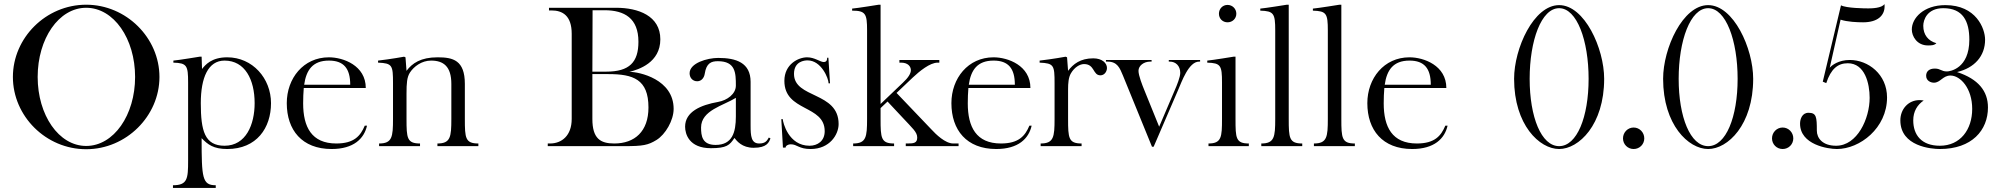

<svg xmlns="http://www.w3.org/2000/svg" viewBox="-20 -714 9772 938"><path d="M43 -338C43 -529 204 -691 401 -691C597 -691 759 -529 759 -338C759 -147 597 15 401 15C204 15 43 -147 43 -338ZM164 -338C164 -152 267 -1 401 -1C536 -1 640 -152 640 -338C640 -525 536 -676 401 -676C267 -676 164 -525 164 -338Z M961 -210C961 -75 980 -2 1077 -2C1182 -2 1224 -106 1224 -210C1224 -325 1177 -418 1077 -418C997 -418 961 -335 961 -210ZM965 -437 967 -377C983 -397 1013 -434 1090 -434C1214 -434 1304 -331 1304 -210C1304 -89 1234 14 1090 14C1023 14 995 -8 965 -39C965 155 968 191 1034 191V204H825V191C896 191 899 159 899 71V-311C899 -394 893 -406 827 -408V-418C852 -420 955 -437 955 -437Z M1585 0ZM1767 -284H1464C1462 -261 1461 -235 1461 -209C1461 -94 1502 -13 1623 -13C1710 -13 1741 -50 1762 -100H1773C1759 -37 1708 14 1600 14C1455 14 1381 -79 1381 -210C1381 -331 1462 -434 1587 -434C1657 -434 1767 -394 1767 -284ZM1587 -418C1507 -418 1476 -371 1466 -300H1691C1691 -380 1659 -418 1587 -418Z M1900 -133V-307C1900 -395 1897 -405 1827 -408V-418C1889 -425 1954 -437 1954 -437L1961 -434L1966 -368C1994 -405 2035 -434 2118 -434C2193 -434 2251 -420 2251 -304V-133C2251 -40 2253 -13 2317 -13V0H2117V-13C2181 -13 2185 -45 2185 -133V-304C2185 -389 2147 -418 2086 -418C2040 -418 2002 -389 1983 -360C1968 -337 1966 -307 1966 -257V-133C1966 -40 1968 -13 2032 -13V0H1832V-13C1896 -13 1900 -45 1900 -133Z M2952 -352H2874V-133C2874 -37 2913 -13 2981 -13C3081 -13 3148 -72 3148 -189C3148 -327 3073 -352 2952 -352ZM2875 -664 2874 -364H2942C3055 -364 3099 -410 3099 -510C3099 -625 3031 -664 2933 -664ZM2662 -676H2990C3098 -676 3206 -637 3206 -522C3206 -408 3100 -374 3055 -363C3103 -363 3271 -327 3271 -182C3271 -126 3231 -57 3187 -30C3146 -5 3122 0 3030 0H2656V-13H2667C2724 -13 2773 -51 2773 -133V-549C2773 -638 2728 -663 2674 -663H2662Z M3501 0ZM3327 -95C3327 -168 3403 -201 3488 -216C3533 -224 3575 -255 3575 -296C3575 -357 3574 -415 3487 -415C3455 -415 3431 -406 3423 -354C3420 -334 3407 -317 3386 -317C3364 -317 3349 -334 3349 -356C3349 -406 3435 -431 3489 -431C3576 -431 3647 -408 3647 -314V-101C3647 -49 3650 -13 3689 -13C3719 -13 3727 -26 3736 -42L3744 -38C3737 -19 3727 8 3662 8C3605 8 3580 -25 3568 -40C3545 -5 3530 10 3453 10C3346 10 3327 -60 3327 -95ZM3476 -6C3558 -6 3575 -68 3575 -145V-236C3514 -198 3405 -175 3405 -91C3405 -51 3410 -6 3476 -6Z M3934 0ZM4009 -73C4009 -203 3812 -167 3812 -319C3812 -401 3881 -434 3923 -434C3960 -434 3987 -411 4004 -411C4020 -411 4021 -423 4021 -432H4027L4035 -307H4028C4028 -330 3993 -419 3925 -419C3911 -419 3859 -415 3859 -353C3859 -232 4077 -267 4077 -108C4077 -57 4034 14 3940 14C3883 14 3874 -9 3844 -9C3828 -9 3818 -1 3818 7H3805L3797 -132H3804C3805 -116 3832 -2 3935 -2C3974 -2 4009 -25 4009 -73Z M4216 -133V-566C4216 -646 4209 -662 4143 -662V-672C4168 -674 4273 -691 4273 -691H4282V-206L4391 -310C4417 -334 4430 -355 4430 -371C4430 -389 4416 -408 4382 -408H4374V-421H4569V-408H4561C4523 -408 4472 -366 4439 -335L4360 -260L4530 -82C4552 -58 4598 -13 4637 -13H4663V0H4405V-13H4413C4444 -13 4461 -15 4461 -42C4461 -69 4438 -87 4390 -139L4316 -218L4282 -186V-133C4282 -40 4284 -13 4348 -13V0H4148V-13C4212 -13 4216 -45 4216 -133Z M4832 0ZM5014 -284H4711C4709 -261 4708 -235 4708 -209C4708 -94 4749 -13 4870 -13C4957 -13 4988 -50 5009 -100H5020C5006 -37 4955 14 4847 14C4702 14 4628 -79 4628 -210C4628 -331 4709 -434 4834 -434C4904 -434 5014 -394 5014 -284ZM4834 -418C4754 -418 4723 -371 4713 -300H4938C4938 -380 4906 -418 4834 -418Z M5193 -434 5198 -368C5223 -401 5258 -429 5321 -429C5364 -429 5388 -406 5388 -382C5388 -365 5376 -346 5356 -346C5318 -346 5329 -401 5276 -401C5255 -401 5229 -385 5212 -356C5200 -336 5198 -306 5198 -279V-133C5198 -40 5200 -13 5264 -13V0H5064V-13C5128 -13 5132 -45 5132 -133V-307C5132 -395 5129 -405 5059 -408V-418C5121 -425 5186 -437 5186 -437Z M5383 -421H5606V-413H5599C5568 -413 5542 -393 5542 -368C5542 -345 5561 -297 5570 -275L5643 -95L5719 -273C5730 -298 5746 -338 5746 -358C5746 -392 5724 -413 5695 -413H5690V-421H5843V-413H5838C5787 -413 5753 -314 5735 -273L5616 3H5608L5466 -345C5451 -381 5439 -413 5391 -413H5383Z M5950 -133V-311C5950 -394 5944 -406 5878 -408V-418C5903 -420 6006 -437 6006 -437H6016V-133C6016 -40 6017 -13 6081 -13V0H5884V-13C5948 -13 5950 -45 5950 -133ZM5935 -647C5935 -671 5953 -690 5977 -690C6001 -690 6020 -671 6020 -647C6020 -623 6001 -605 5977 -605C5953 -605 5935 -623 5935 -647Z M6210 -133V-565C6210 -648 6203 -660 6137 -662V-672C6162 -674 6267 -691 6267 -691H6276V-133C6276 -40 6278 -13 6342 -13V0H6142V-13C6206 -13 6210 -45 6210 -133Z M6467 -133V-565C6467 -648 6460 -660 6394 -662V-672C6419 -674 6524 -691 6524 -691H6533V-133C6533 -40 6535 -13 6599 -13V0H6399V-13C6463 -13 6467 -45 6467 -133Z M6864 0ZM7046 -284H6743C6741 -261 6740 -235 6740 -209C6740 -94 6781 -13 6902 -13C6989 -13 7020 -50 7041 -100H7052C7038 -37 6987 14 6879 14C6734 14 6660 -79 6660 -210C6660 -331 6741 -434 6866 -434C6936 -434 7046 -394 7046 -284ZM6866 -418C6786 -418 6755 -371 6745 -300H6970C6970 -380 6938 -418 6866 -418Z M7597 -689C7721 -689 7817 -478 7817 -329C7817 -104 7693 14 7597 14C7501 14 7377 -104 7377 -329C7377 -478 7473 -689 7597 -689ZM7597 0C7684 0 7741 -142 7741 -329C7741 -516 7684 -674 7597 -674C7510 -674 7453 -516 7453 -329C7453 -142 7510 0 7597 0Z M7909 -38C7909 -67 7932 -91 7961 -91C7990 -91 8013 -67 8013 -38C8013 -9 7990 14 7961 14C7932 14 7909 -9 7909 -38Z M8325 -689C8449 -689 8545 -478 8545 -329C8545 -104 8421 14 8325 14C8229 14 8105 -104 8105 -329C8105 -478 8201 -689 8325 -689ZM8325 0C8412 0 8469 -142 8469 -329C8469 -516 8412 -674 8325 -674C8238 -674 8181 -516 8181 -329C8181 -142 8238 0 8325 0Z M8637 -38C8637 -67 8660 -91 8689 -91C8718 -91 8741 -67 8741 -38C8741 -9 8718 14 8689 14C8660 14 8637 -9 8637 -38Z M8902 -308 8885 -315 8974 -688C9000 -674 9089 -673 9108 -673C9123 -673 9174 -674 9186 -694C9187 -692 9187 -688 9187 -683C9187 -638 9153 -605 9082 -605C9054 -605 9004 -607 8972 -618L8919 -383C8929 -395 8962 -421 9017 -421C9107 -421 9199 -351 9199 -238C9199 -88 9066 14 8954 14C8910 14 8774 -7 8774 -110C8774 -132 8784 -163 8815 -163C8854 -163 8856 -143 8856 -76C8856 -39 8884 -2 8950 -2C9054 -2 9114 -135 9114 -236C9114 -306 9091 -405 9007 -405C8959 -405 8925 -378 8902 -308Z M9440 -503C9400 -514 9376 -544 9376 -588C9376 -616 9394 -674 9474 -674C9570 -674 9601 -610 9601 -520C9601 -378 9505 -365 9492 -365C9463 -365 9461 -379 9432 -379C9406 -379 9390 -366 9390 -344C9390 -319 9413 -310 9428 -310C9460 -310 9471 -345 9509 -345C9557 -345 9615 -283 9615 -182C9615 -81 9557 -2 9457 -2C9367 -2 9327 -55 9327 -126C9327 -170 9347 -202 9378 -223C9371 -224 9364 -225 9358 -225C9303 -225 9264 -181 9264 -126C9264 2 9417 14 9457 14C9614 14 9692 -78 9692 -189C9692 -269 9645 -328 9541 -362C9626 -382 9678 -440 9678 -520C9678 -575 9634 -689 9484 -689C9377 -689 9320 -625 9320 -570C9320 -537 9345 -492 9399 -492C9413 -492 9430 -492 9440 -503Z"/></svg>

Font: Open Baskerville 0.0.53
Style: Normal
Weight: 400
Designer: Isaac Moore, James Puckett, Rob Mientjes
Foundry: The Open Baskerville Project
Version: 0.0.53 (g939f078)